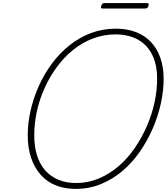

<svg xmlns="http://www.w3.org/2000/svg" viewBox="-20 -1200 1076 1239"><path d="M469 19Q398 19 341 -3.5Q284 -26 243.5 -71Q203 -116 181 -180.5Q159 -245 159 -327Q159 -406 177.5 -487Q196 -568 230.5 -645Q265 -722 314.5 -789Q364 -856 427.5 -907Q491 -958 566.5 -986.5Q642 -1015 728 -1015Q800 -1015 857 -993Q914 -971 953.5 -929.5Q993 -888 1014.5 -827.5Q1036 -767 1036 -692Q1036 -615 1018 -532.5Q1000 -450 965.5 -370.5Q931 -291 882 -220.5Q833 -150 770 -96.5Q707 -43 631 -12Q555 19 469 19ZM471 -19Q549 -19 618.5 -48.5Q688 -78 746.5 -128.5Q805 -179 850.5 -246Q896 -313 928.5 -388Q961 -463 977.5 -541Q994 -619 994 -692Q994 -762 975.5 -815Q957 -868 922 -904.5Q887 -941 837 -959.5Q787 -978 726 -978Q648 -978 578 -951Q508 -924 449.5 -876Q391 -828 345 -765Q299 -702 266.5 -629Q234 -556 217.5 -479Q201 -402 201 -327Q201 -253 219.5 -195.5Q238 -138 273 -99Q308 -60 358 -39.5Q408 -19 471 -19ZM642 -1145Q634 -1145 632 -1149Q630 -1153 633 -1161Q636 -1171 641 -1175.5Q646 -1180 654 -1180H929Q937 -1180 938.5 -1175.5Q940 -1171 938 -1161Q935 -1153 930 -1149Q925 -1145 916 -1145Z"/></svg>

Font: Playwrite US Trad Thin
Style: Regular
Weight: 250
Designer: Veronika Burian, José Scaglione
Foundry: TypeTogether
Version: Version 1.003